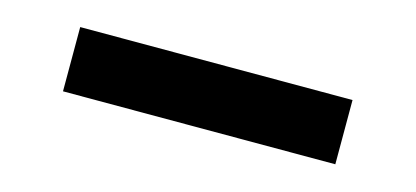

<svg xmlns="http://www.w3.org/2000/svg" viewBox="-28 -108 719 332"><g transform="rotate(15 331.5 57.5)"><path d="M87.5 0H575V115H87.5Z"/></g></svg>

Font: Trafiko Sans Variable
Style: Regular
Weight: 400
Designer: Gumpita Rahayu / Trafiko
Foundry: Tokotype / Trafiko
Version: Version 0.001;FEAKit 1.0